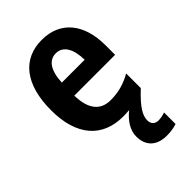

<svg xmlns="http://www.w3.org/2000/svg" viewBox="-234 -644 968 968"><g transform="rotate(-45 250.5 -160.0)"><path d="M434 223V141C423 145 403 150 386 150C362 150 346 136 346 109C346 75 368 37 436 -27C436 -27 437 -28 438 -28V-133C387 -105 343 -93 288 -93C214 -93 176 -143 174 -239H465V-308C465 -461 388 -554 257 -554C121 -554 39 -455 39 -269C39 -90 124 10 274 10C289 10 304 9 318 8C276 42 249 83 249 128C249 193 288 234 362 234C389 234 414 230 434 223ZM259 -456C312 -456 338 -405 339 -330H176C180 -417 212 -456 259 -456Z"/></g></svg>

Font: Noto Sans Display SemiCondensed
Style: Bold
Weight: 700
Width: 4
Designer: Monotype Design Team
Foundry: Monotype Imaging Inc.
Version: Version 1.900